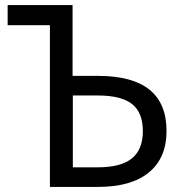

<svg xmlns="http://www.w3.org/2000/svg" viewBox="-20 -734 725 754"><path d="M176 0V-635H10V-714H265V-436H365Q634 -436 634 -220Q634 -114 565 -57Q496 0 365 0ZM266 -77H365Q455 -77 498 -112Q541 -147 541 -219Q541 -292 498.5 -325.5Q456 -359 365 -359H266Z"/></svg>

Font: Noto Sans Historical
Style: Regular
Weight: 400
Designer: Monotype Design Team
Foundry: Monotype Imaging Inc.
Version: Version 2.013; ttfautohint (v1.8.4.7-5d5b)